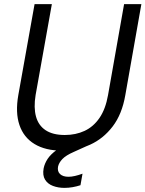

<svg xmlns="http://www.w3.org/2000/svg" viewBox="-20 -720 707 933"><path d="M281 12Q201 12 148 -20Q95 -52 74.5 -112.5Q54 -173 69 -258L148 -700H232L153 -258Q143 -197 155 -153.5Q167 -110 202 -87Q237 -64 295 -64Q348 -64 391 -84Q434 -104 463.5 -147Q493 -190 505 -258L583 -700H667L589 -258Q573 -165 527.5 -105.5Q482 -46 418 -17Q354 12 281 12ZM293 193Q263 193 237.5 183.5Q212 174 199 153Q186 132 192 98Q197 74 211.5 52Q226 30 255 9Q284 -12 330 -30L387 -53L401 -10L339 18Q300 35 283 53Q266 71 262 90Q258 113 272 126Q286 139 313 139Q327 139 344.5 135Q362 131 381 124L371 180Q353 186 333 189.5Q313 193 293 193Z"/></svg>

Font: DM Sans 18pt
Style: Italic
Weight: 400
Italic angle: -10°
Designer: Colophon Foundry, Jonny Pinhorn
Foundry: Colophon Foundry
Version: Version 4.004;gftools[0.9.30]